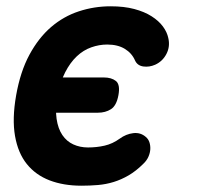

<svg xmlns="http://www.w3.org/2000/svg" viewBox="-20 -580 640 610"><path d="M102.8 -221.9Q78.5 -221.9 64.3 -233.1Q50.2 -244.4 56.3 -277.9Q62.4 -311.4 79.9 -322.7Q97.5 -333.9 121.8 -333.9H309.8Q334.1 -333.9 348.2 -322.7Q362.4 -311.4 356.3 -277.9Q350.2 -244.4 332.6 -233.1Q315.1 -221.9 290.8 -221.9ZM31.2 -276.8Q44.5 -352.4 73.5 -406.1Q102.5 -459.7 142.1 -493.9Q181.8 -528 230.5 -544Q279.2 -560 331.3 -560Q374.2 -560 406.5 -551.4Q438.9 -542.8 461.6 -528.3Q484.4 -513.8 497.6 -495.9Q510.7 -478.1 514.6 -459.6Q521.1 -432.4 508.8 -408.7Q496.6 -385.1 473 -374.4Q454.4 -366.2 435.4 -368.8Q416.4 -371.5 409 -387.9Q398.9 -411.2 376.5 -424.8Q354.1 -438.5 320.6 -438.5Q295.1 -438.5 270 -429.6Q244.8 -420.8 223.9 -401Q202.9 -381.2 187 -350.2Q171.1 -319.3 162.8 -275.5Q155.2 -233.5 159.8 -202.3Q164.4 -171.1 178.1 -151Q191.7 -130.9 212.9 -121.2Q234.1 -111.5 259.7 -111.5Q287.1 -111.5 312.4 -117.3Q337.7 -123.1 360.3 -139.5Q380.6 -154.3 403.5 -157Q426.4 -159.7 443.2 -145Q451.3 -138.3 454.7 -128Q458.1 -117.7 457.5 -105.9Q456.9 -94.1 451.5 -81.9Q446 -69.6 435.4 -59.7Q412.4 -36.7 388.9 -23Q365.4 -9.3 341.3 -1.9Q317.1 5.6 291.4 7.8Q265.8 10 238.9 10Q181.8 10 137.5 -7Q93.3 -24 65.2 -58.9Q37.2 -93.7 27.7 -148.1Q18.2 -202.4 31.2 -276.8Z"/></svg>

Font: Maple Mono
Style: Italic
Weight: 400
Italic angle: -10°
Monospace: yes
Designer: subframe7536
Version: Version 7.300